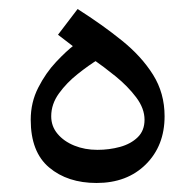

<svg xmlns="http://www.w3.org/2000/svg" viewBox="-20 -402 433 430"><path d="M196.3 7.8Q131.3 7.8 90.1 -26.9Q48.8 -61.5 48.8 -133.8Q48.8 -172.9 65.7 -205.8Q82.5 -238.8 105.7 -263.4Q128.9 -288.1 147.5 -302.2L200.2 -269Q178.7 -255.9 154.1 -236.3Q129.4 -216.8 112.1 -192.9Q94.7 -168.9 94.7 -141.6Q94.7 -119.1 108.9 -102.3Q123 -85.4 146.5 -75.9Q169.9 -66.4 198.2 -66.4Q224.6 -66.4 248.8 -73Q272.9 -79.6 288.3 -94.5Q303.7 -109.4 303.7 -133.8Q303.7 -159.2 284.9 -184.1Q266.1 -209 239 -231Q211.9 -252.9 188 -269.5L149.4 -293.9L109.9 -324.2L153.8 -381.8Q209 -346.7 252.9 -311.3Q296.9 -275.9 322.8 -234.6Q348.6 -193.4 348.6 -141.6Q348.6 -75.7 306.6 -33.9Q264.6 7.8 196.3 7.8Z"/></svg>

Font: Markazi Text
Style: Regular
Weight: 400
Designer: Borna Izadpanah (Arabic designer), Fiona Ross (Arabic design director) and Florian Runge (Latin designer)
Foundry: Borna Izadpanah and Florian Runge
Version: Version 1.000